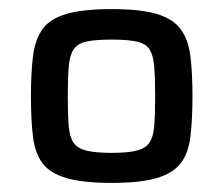

<svg xmlns="http://www.w3.org/2000/svg" viewBox="-20 -716 490 422"><path d="M225 -314Q163 -314 126.5 -324.5Q90 -335 73.5 -357Q57 -379 52.5 -415.5Q48 -452 48 -505Q48 -556 52.5 -592.5Q57 -629 73.5 -652Q90 -675 126.5 -685.5Q163 -696 225 -696Q288 -696 324 -685.5Q360 -675 377 -652Q394 -629 398.5 -592.5Q403 -556 403 -505Q403 -452 398.5 -415.5Q394 -379 377 -357Q360 -335 324 -324.5Q288 -314 225 -314ZM225 -380Q261 -380 280.5 -385Q300 -390 308.5 -402.5Q317 -415 319 -439.5Q321 -464 321 -504Q321 -544 319 -569Q317 -594 309 -607Q301 -620 281 -624.5Q261 -629 225 -629Q189 -629 169.5 -624.5Q150 -620 141.5 -607Q133 -594 131 -569Q129 -544 129 -504Q129 -464 131 -439.5Q133 -415 141.5 -402.5Q150 -390 170 -385Q190 -380 225 -380Z"/></svg>

Font: Saira SemiExpanded Medium
Style: Regular
Weight: 500
Width: 6
Designer: Hector Gatti with collaboration of the Omnibus-Type team
Foundry: Omnibus-Type
Version: Version 1.101